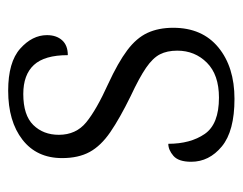

<svg xmlns="http://www.w3.org/2000/svg" viewBox="-82 -502 594 470"><g transform="rotate(-90 215.0 -267.0)"><path d="M208 10Q129 10 91.5 -21Q54 -52 54 -96Q54 -127 68.5 -139.5Q83 -152 98 -152Q98 -98 122 -63Q146 -28 211 -28Q267 -28 296.5 -57.5Q326 -87 326 -130Q326 -155 317 -172.5Q308 -190 284 -206.5Q260 -223 215 -244Q160 -271 126.5 -294Q93 -317 78 -344.5Q63 -372 63 -412Q63 -474 108 -509Q153 -544 228 -544Q298 -544 331 -514.5Q364 -485 364 -449Q364 -426 351.5 -412Q339 -398 315 -398Q315 -455 291 -481Q267 -507 220 -507Q168 -507 144 -482.5Q120 -458 120 -420Q120 -378 150.5 -353Q181 -328 245 -299Q297 -275 327 -252.5Q357 -230 369.5 -203Q382 -176 382 -140Q382 -69 334 -29.5Q286 10 208 10Z"/></g></svg>

Font: Noto Serif Tamil Light
Style: Regular
Weight: 300
Designer: Indian Type Foundry, Tom Grace, and the Monotype Design Team
Foundry: Monotype Imaging Inc.
Version: Version 2.004; ttfautohint (v1.8.4.7-5d5b)